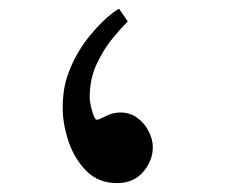

<svg xmlns="http://www.w3.org/2000/svg" viewBox="-20 -364 514 438"><path d="M328.6 -28.3Q328.6 2.4 306.6 28.1Q284.7 53.7 247.1 53.7Q204.6 53.7 177 25.9Q149.4 -2 136.2 -42Q123 -82 123 -118.2Q123 -139.2 126.2 -159.7Q129.4 -180.2 137.2 -200.2Q154.8 -247.1 188.7 -287.1Q222.7 -327.1 251.5 -344.2L271.5 -314.9Q257.8 -301.8 237.3 -277.1Q216.8 -252.4 200.7 -218.3Q184.6 -184.1 184.6 -141.1Q184.6 -133.8 187.3 -121.8Q189.9 -109.9 193.6 -100.3Q197.3 -90.8 201.2 -90.8Q205.1 -90.8 221.4 -99.1Q237.8 -107.4 254.4 -107.4Q276.9 -107.4 293.5 -95Q310.1 -82.5 319.3 -64.2Q328.6 -45.9 328.6 -28.3Z"/></svg>

Font: Scheherazade New SemiBold
Style: Regular
Weight: 600
Designer: SIL International
Foundry: SIL International
Version: Version 4.000